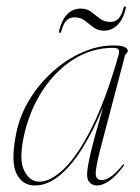

<svg xmlns="http://www.w3.org/2000/svg" viewBox="-20 -576 439 604"><path d="M295.5 -106.5Q280 -46 281.2 -27.8Q282.5 -9.5 300 -9.5Q311.5 -9.5 326.8 -19Q342 -28.5 365.5 -56.5Q368 -60 370 -58.5Q371.5 -57 369 -54Q345 -22 324 -7.2Q303 7.5 285 7.5Q272 7.5 263 -0.8Q254 -9 254 -27.5Q254 -47 265.2 -94.8Q276.5 -142.5 304.5 -239.5Q275 -167.5 240.5 -111.8Q206 -56 167.8 -24.2Q129.5 7.5 89.5 7.5Q50 7.5 31.5 -30.8Q13 -69 31.5 -159Q43 -214.5 73.5 -264Q104 -313.5 146.8 -351.5Q189.5 -389.5 238.8 -411.2Q288 -433 337 -433Q364 -433 373 -427.5Q382 -422 382 -416.5Q382 -412 378 -408.5Q374 -405 373 -401ZM55 -147.5Q39 -73.5 56.2 -39Q73.5 -4.5 104 -4.5Q139.5 -4.5 182 -45.5Q224.5 -86.5 268.5 -174Q312.5 -261.5 352.5 -401Q356.5 -414 353 -419.8Q349.5 -425.5 335 -425.5Q269.5 -425.5 212.2 -389.8Q155 -354 114 -291.5Q73 -229 55 -147.5ZM307 -479.5Q287.5 -479.5 274 -490Q260.5 -500.5 247 -511Q233.5 -521.5 213.5 -521.5Q184 -521.5 173.5 -479.5Q172 -472.5 168.5 -472.5Q164.5 -472.5 166 -479.5Q183.5 -549 234.5 -549Q254 -549 267.2 -538.5Q280.5 -528 294.2 -517.5Q308 -507 328 -507Q357.5 -507 368 -549Q369.5 -556 373.5 -556Q377.5 -556 375.5 -549Q367 -514 349 -496.8Q331 -479.5 307 -479.5Z"/></svg>

Font: Fraunces 144pt Thin
Style: Italic
Weight: 100
Italic angle: -16°
Version: Version 1.000;[b76b70a41]